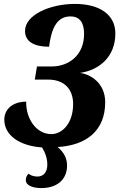

<svg xmlns="http://www.w3.org/2000/svg" viewBox="-20 -744 610 982"><path d="M192 218C267 218 323 178 323 103C323 68 309 37 275 8C425 -1 518 -78 518 -221C518 -319 444 -364 389 -371C490 -386 570 -455 570 -573C570 -668 491 -724 363 -724C234 -724 108 -667 108 -586C108 -526 163 -505 231 -505C242 -591 267 -660 340 -660C392 -660 410 -623 410 -570C410 -465 336 -404 243 -404H169L158 -337H225C314 -337 354 -283 354 -212C354 -112 297 -58 243 -58C164 -58 112 -139 114 -224C44 -224 2 -185 2 -132C2 -53 78 2 195 10C213 39 222 68 222 98C222 132 206 159 171 159C150 159 132 151 127 144C116 153 112 165 112 178C112 202 143 218 192 218Z"/></svg>

Font: Noto Serif Condensed Black
Style: Italic
Weight: 900
Width: 3
Italic angle: -12°
Designer: Monotype Design Team
Foundry: Monotype Imaging Inc.
Version: Version 2.013